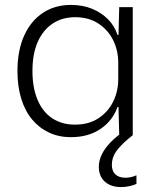

<svg xmlns="http://www.w3.org/2000/svg" viewBox="-20 -550 641 781"><path d="M268 8Q220 8 180 -10.5Q140 -29 111 -63.5Q82 -98 66.5 -148Q51 -198 51 -261Q51 -345 78.5 -405.5Q106 -466 155 -498Q204 -530 268 -530Q316 -530 354 -514.5Q392 -499 419 -472Q446 -445 458 -408H462L465 -521H520V0H465L462 -115H458Q439 -60 389.5 -26Q340 8 268 8ZM285 -43Q341 -43 380.5 -69Q420 -95 440.5 -137Q461 -179 461 -228V-295Q461 -344 440.5 -386Q420 -428 380.5 -454Q341 -480 286 -480Q233 -480 194 -454Q155 -428 133.5 -379.5Q112 -331 112 -261Q112 -193 133 -143.5Q154 -94 193 -68.5Q232 -43 285 -43ZM473 211Q431 211 406.5 189Q382 167 382 128Q382 103 394.5 77.5Q407 52 431 27.5Q455 3 488 -18H510L520 0Q482 29 458.5 58Q435 87 435 121Q435 146 449.5 159.5Q464 173 491 173Q503 173 514.5 170Q526 167 535 163V198Q525 203 507.5 207Q490 211 473 211Z"/></svg>

Font: Mona Sans Light
Style: Regular
Weight: 300
Designer: Deni Anggara
Foundry: GitHub
Version: Version 2.000